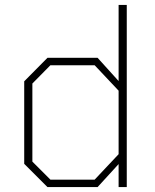

<svg xmlns="http://www.w3.org/2000/svg" viewBox="-20 -757 626 777"><path d="M172 0 78 -94V-428L172 -523H375L460 -429V-737H493V0H460V-93L375 0ZM363 -30 460 -133V-390L363 -493H184L111 -419V-103L184 -30Z"/></svg>

Font: Tomorrow ExtraLight
Style: Regular
Weight: 275
Designer: Tony de Marco, Monica Rizzolli
Foundry: Just in Type
Version: Version 2.002